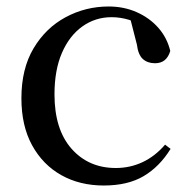

<svg xmlns="http://www.w3.org/2000/svg" viewBox="-20 -557 586 592"><path d="M300 15Q226 15 169 -17Q112 -49 79 -109Q46 -169 46 -254Q46 -345 83.5 -408Q121 -471 182.5 -504Q244 -537 315 -537Q362 -537 401.5 -519.5Q441 -502 468 -471.5Q495 -441 505 -400Q494 -362 458 -362Q435 -362 420.5 -375Q406 -388 402 -420L379 -510L434 -469Q404 -488 377.5 -496Q351 -504 324 -504Q274 -504 234 -475.5Q194 -447 171 -394Q148 -341 148 -266Q148 -158 200.5 -98.5Q253 -39 337 -39Q381 -39 419.5 -57Q458 -75 489 -111L506 -98Q472 -43 423 -14Q374 15 300 15Z"/></svg>

Font: Noto Serif TC ExtraLight Medium
Style: Regular
Weight: 500
Version: Version 2.002-H1;hotconv 1.1.0;makeotfexe 2.6.0